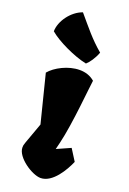

<svg xmlns="http://www.w3.org/2000/svg" viewBox="-183 -901 647 965"><g transform="rotate(20 140.5 -418.5)"><path d="M30.8 -103.5C30.8 -50.8 122.6 9.8 168.5 9.8C232.4 9.8 282.2 -77.1 302.7 -125L264.2 -186L190.9 -153.3L200.2 -191.4C226.6 -299.3 245.1 -515.6 249.5 -539.6C226.6 -559.6 198.7 -567.9 168.9 -567.9C107.9 -567.9 42 -532.7 12.7 -497.1L76.7 -242.7C31.2 -114.7 30.8 -121.6 30.8 -103.5ZM186.5 -608.9C202.1 -622.1 223.1 -652.3 234.9 -684.6C173.8 -736.3 138.7 -782.2 84.5 -845.7C26.9 -825.7 -20 -761.2 -20.5 -706.1C22.5 -668.5 120.6 -622.1 186.5 -608.9Z"/></g></svg>

Font: Fruktur
Style: Regular
Weight: 400
Designer: Viktoriya Grabowska
Foundry: Viktoriya Grabowska
Version: Version 1.002